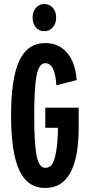

<svg xmlns="http://www.w3.org/2000/svg" viewBox="-20 -924 446 954"><path d="M205 -289V-389H371V-292Q371 10 205 10Q117 10 76 -77.5Q35 -165 35 -350Q35 -535 76 -622.5Q117 -710 205 -710Q271 -710 312.5 -663Q354 -616 361 -526L260 -500Q254 -610 205 -610Q174 -610 162 -550Q150 -490 150 -350Q150 -210 162 -150Q174 -90 205 -90Q224 -90 236.5 -105Q249 -120 258 -165.5Q267 -211 268 -289ZM200 -904Q226 -904 242.5 -885Q259 -866 259 -837Q259 -807 242.5 -788Q226 -769 200 -769Q174 -769 158 -788Q142 -807 142 -837Q142 -866 158.5 -885Q175 -904 200 -904Z"/></svg>

Font: Gully ECD Medium
Style: Regular
Weight: 500
Width: 2
Designer: jaikishan Patel
Foundry: MagicType
Version: Version 1.000;Glyphs 3.2 (3242)